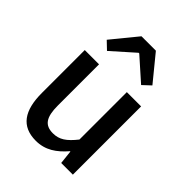

<svg xmlns="http://www.w3.org/2000/svg" viewBox="-237 -957 1094 1094"><g transform="rotate(45 310.0 -410.5)"><path d="M248 13C324 13 378 -25 428 -83H431L440 0H534V-550H419V-168C373 -110 338 -86 287 -86C222 -86 195 -123 195 -218V-550H80V-204C80 -64 131 13 248 13ZM127 -680 173 -636 308 -756H313L448 -636L495 -680L369 -834H253Z"/></g></svg>

Font: Noto Sans Japanese Medium
Style: Regular
Weight: 500
Designer: Ryoko NISHIZUKA (kana & ideographs); Paul D. Hunt (Latin, Greek & Cyrillic); Wenlong ZHANG (bopomofo); Sandoll Communica
Foundry: Adobe Systems Incorporated
Version: Version 1.000;PS 1;hotconv 1.0.78;makeotf.lib2.5.61930